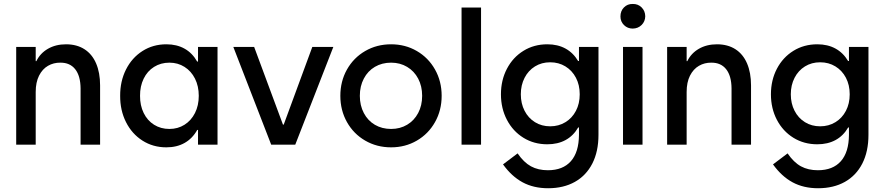

<svg xmlns="http://www.w3.org/2000/svg" viewBox="-20 -746 4561 990"><path d="M63.5 -503.9H164.1V-430.7H167.5Q187 -471.2 227.1 -494.4Q267.1 -517.6 320.3 -517.6Q376 -517.6 415.5 -492.2Q455.1 -466.8 475.6 -418.9Q496.1 -371.1 496.1 -305.7V0H395.5V-290Q395 -354.5 367.9 -388.9Q340.8 -423.3 291 -422.9Q256.3 -423.3 227.5 -406.7Q198.7 -390.1 181.4 -356Q164.1 -321.8 164.1 -271.5V0H63.5Z M1004.9 -252Q1004.9 -301.8 985.4 -340.6Q965.8 -379.4 931.4 -401.1Q897 -422.9 853.5 -422.9Q809.1 -422.9 774.4 -401.1Q739.7 -379.4 720.7 -340.3Q701.7 -301.3 702.1 -252Q701.7 -202.6 720.7 -163.6Q739.7 -124.5 774.4 -102.8Q809.1 -81.1 853.5 -81.1Q897 -81.1 931.4 -102.8Q965.8 -124.5 985.4 -163.3Q1004.9 -202.1 1004.9 -252ZM1001 0V-76.2H997.1Q972.2 -31.7 931.9 -9Q891.6 13.7 837.9 13.7Q769 13.7 714.6 -21Q660.2 -55.7 629.6 -116.5Q599.1 -177.2 599.6 -252Q599.1 -326.7 629.6 -387.5Q660.2 -448.2 714.6 -482.9Q769 -517.6 837.9 -517.6Q891.6 -517.6 931.6 -495.1Q971.7 -472.7 996.6 -428.7H1001V-503.9H1101.6V0Z M1183.1 -503.9H1290.5L1439 -103.5H1442.9L1590.3 -503.9H1698.7L1502.4 0H1378.4Z M1734.9 -252Q1734.9 -326.7 1769 -387.5Q1803.2 -448.2 1863 -482.9Q1922.9 -517.6 1996.6 -517.6Q2069.8 -517.6 2129.4 -482.9Q2189 -448.2 2223.1 -387.5Q2257.3 -326.7 2257.3 -252Q2257.3 -177.2 2223.1 -116.5Q2189 -55.7 2129.4 -21Q2069.8 13.7 1996.6 13.7Q1922.9 13.7 1863 -21Q1803.2 -55.7 1769 -116.5Q1734.9 -177.2 1734.9 -252ZM2156.7 -252Q2156.7 -301.8 2136.2 -340.6Q2115.7 -379.4 2079.3 -401.1Q2043 -422.9 1996.6 -422.9Q1949.7 -422.9 1913.1 -401.4Q1876.5 -379.9 1856 -340.8Q1835.4 -301.8 1835.4 -252Q1835.4 -202.1 1856 -163.1Q1876.5 -124 1913.1 -102.5Q1949.7 -81.1 1996.6 -81.1Q2043 -81.1 2079.3 -102.8Q2115.7 -124.5 2136.2 -163.3Q2156.7 -202.1 2156.7 -252Z M2359.9 -707H2460.4V0H2359.9Z M2969.2 -259.8Q2969.2 -307.6 2949.7 -345Q2930.2 -382.3 2895.5 -403.6Q2860.8 -424.8 2816.9 -424.8Q2772.9 -424.8 2738.5 -403.6Q2704.1 -382.3 2684.8 -344.7Q2665.5 -307.1 2665.5 -259.8Q2665.5 -212.4 2684.8 -174.8Q2704.1 -137.2 2738.5 -116Q2772.9 -94.7 2816.9 -94.7Q2860.8 -94.7 2895.5 -116Q2930.2 -137.2 2949.7 -174.6Q2969.2 -211.9 2969.2 -259.8ZM2573.7 101.6 2648.9 44.9Q2680.7 91.3 2717.8 111.6Q2754.9 131.8 2805.2 131.8Q2882.3 131.8 2923.6 85.2Q2964.8 38.6 2965.3 -50.8V-88.9H2961.4Q2936.5 -45.9 2896.2 -23.9Q2856 -2 2802.2 -2Q2733.4 -2 2679 -35.6Q2624.5 -69.3 2593.8 -128.2Q2563 -187 2563 -259.8Q2563 -332.5 2593.8 -391.4Q2624.5 -450.2 2679 -483.9Q2733.4 -517.6 2802.2 -517.6Q2855.5 -517.6 2895.5 -495.8Q2935.5 -474.1 2960.9 -431.6H2965.3V-503.9H3065.9V-50.8Q3065.9 35.2 3034.2 97.2Q3002.4 159.2 2944.1 191.9Q2885.7 224.6 2806.2 224.6Q2731.4 224.6 2674.8 194.1Q2618.2 163.6 2573.7 101.6Z M3192.4 -503.9H3293V0H3192.4ZM3179.2 -661.1Q3179.2 -689.5 3197.3 -707.8Q3215.3 -726.1 3242.7 -725.6Q3270 -726.1 3288.3 -707.8Q3306.6 -689.5 3307.1 -662.1Q3306.6 -635.3 3288.3 -617.2Q3270 -599.1 3242.7 -598.6Q3215.8 -598.6 3197.5 -616.7Q3179.2 -634.8 3179.2 -661.1Z M3419.9 -503.9H3520.5V-430.7H3523.9Q3543.5 -471.2 3583.5 -494.4Q3623.5 -517.6 3676.8 -517.6Q3732.4 -517.6 3772 -492.2Q3811.5 -466.8 3832 -418.9Q3852.5 -371.1 3852.5 -305.7V0H3752V-290Q3751.5 -354.5 3724.4 -388.9Q3697.3 -423.3 3647.5 -422.9Q3612.8 -423.3 3584 -406.7Q3555.2 -390.1 3537.8 -356Q3520.5 -321.8 3520.5 -271.5V0H3419.9Z M4361.3 -259.8Q4361.3 -307.6 4341.8 -345Q4322.3 -382.3 4287.6 -403.6Q4252.9 -424.8 4209 -424.8Q4165 -424.8 4130.6 -403.6Q4096.2 -382.3 4076.9 -344.7Q4057.6 -307.1 4057.6 -259.8Q4057.6 -212.4 4076.9 -174.8Q4096.2 -137.2 4130.6 -116Q4165 -94.7 4209 -94.7Q4252.9 -94.7 4287.6 -116Q4322.3 -137.2 4341.8 -174.6Q4361.3 -211.9 4361.3 -259.8ZM3965.8 101.6 4041 44.9Q4072.8 91.3 4109.9 111.6Q4147 131.8 4197.3 131.8Q4274.4 131.8 4315.7 85.2Q4356.9 38.6 4357.4 -50.8V-88.9H4353.5Q4328.6 -45.9 4288.3 -23.9Q4248 -2 4194.3 -2Q4125.5 -2 4071 -35.6Q4016.6 -69.3 3985.8 -128.2Q3955.1 -187 3955.1 -259.8Q3955.1 -332.5 3985.8 -391.4Q4016.6 -450.2 4071 -483.9Q4125.5 -517.6 4194.3 -517.6Q4247.6 -517.6 4287.6 -495.8Q4327.6 -474.1 4353 -431.6H4357.4V-503.9H4458V-50.8Q4458 35.2 4426.3 97.2Q4394.5 159.2 4336.2 191.9Q4277.8 224.6 4198.2 224.6Q4123.5 224.6 4066.9 194.1Q4010.3 163.6 3965.8 101.6Z"/></svg>

Font: Wanted Sans Medium
Style: Regular
Weight: 500
Designer: Original Design by Kil Hyung-jin and Kang Hanbin, Wanted Lab, Inc; Hangeul from Source Han Sans by Jang Soo-young and Ka
Foundry: Wanted Lab, Inc.
Version: Version 1.001